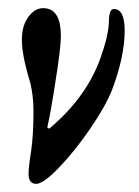

<svg xmlns="http://www.w3.org/2000/svg" viewBox="-20 -446 344 476"><path d="M69.8 9.8Q50.8 9.8 50.8 -15.1Q50.8 -32.2 57.1 -70.8Q63 -110.8 63 -170.9Q63 -207.5 55.2 -240.2Q34.2 -308.6 34.2 -347.2Q34.2 -382.3 50.3 -404.1Q66.4 -425.8 86.9 -425.8Q130.9 -425.8 130.9 -356.9Q130.9 -326.2 116.2 -235.8Q106 -168.9 97.2 -129.9L102.1 -127Q194.3 -204.6 229 -301.8Q248.5 -356.4 250 -391.1Q250 -423.8 262.2 -423.8Q289.1 -423.8 289.1 -370.1Q289.1 -306.2 257.8 -223.1Q241.2 -181.6 202.9 -126Q164.6 -70.3 126 -30.3Q87.4 9.8 69.8 9.8Z"/></svg>

Font: Junicode SmCond Medium
Style: Italic
Weight: 500
Width: 4
Italic angle: -11°
Designer: Peter S. Baker
Version: Version 2.206